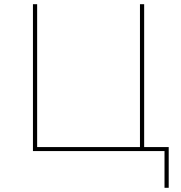

<svg xmlns="http://www.w3.org/2000/svg" viewBox="-20 -720 861 915"><path d="M137 -700H157V-19H647V-700H667V0H137ZM764 -9 773 0H647V-19H784V175H764Z"/></svg>

Font: iiserrat Thin
Style: Regular
Weight: 100
Designer: Akira Ohta
Foundry: Akira Ohta
Version: Version 1.200;Glyphs 3.3.1 (3343)